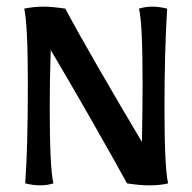

<svg xmlns="http://www.w3.org/2000/svg" viewBox="-20 -553 580 579"><path d="M56 0Q64 -106 64 -298Q64 -480 53 -527Q83 -533 111 -533Q136 -533 177 -527Q209 -466 278 -346.5Q347 -227 408 -125Q410 -237 410 -300Q410 -486 399 -527Q419 -533 440 -533Q459 -533 484 -527Q476 -395 476 -229Q476 -47 487 0Q463 6 430 6Q402 6 363 0Q327 -66 258 -187Q189 -308 133 -402Q130 -317 130 -227Q130 -47 141 0Q122 6 100 6Q82 6 56 0Z"/></svg>

Font: Mirza Medium
Style: Regular
Weight: 500
Designer: Arabic design by Kourosh Beigpour, Latin design by Eduardo Tunni, engineering by Lasse Fister
Version: Version 1.0010g